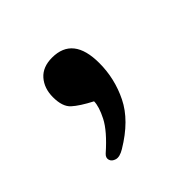

<svg xmlns="http://www.w3.org/2000/svg" viewBox="-80 -194 405 405"><g transform="rotate(-45 123.0 8.5)"><path d="M56.6 -54.2Q56.6 -25.9 70.1 -13.7Q83.5 -1.5 111.8 13.2Q111.8 28.3 99.4 52.7Q86.9 77.1 51.3 108.4Q44.4 114.7 46.6 122.1Q48.8 129.4 58.1 132.1Q67.4 134.8 82 126Q135.7 93.8 156.2 52Q176.8 10.3 176.8 -36.1Q176.8 -114.7 114.3 -114.7Q86.4 -114.7 71.5 -97.7Q56.6 -80.6 56.6 -54.2Z"/></g></svg>

Font: Literata
Style: Regular
Weight: 400
Designer: Latin by Veronika Burian and Jose Scaglione. Greek by Irene Vlachou. Cyrillic by Vera Evstafieva.
Foundry: TypeTogether
Version: Version 3.002